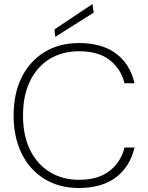

<svg xmlns="http://www.w3.org/2000/svg" viewBox="-20 -927 740 959"><path d="M374 12Q275 12 201.5 -33.5Q128 -79 88 -160.5Q48 -242 48 -350Q48 -459 88 -540Q128 -621 201.5 -666.5Q275 -712 375 -712Q489 -712 559.5 -659.5Q630 -607 652 -511H602Q584 -583 528 -627Q472 -671 375 -671Q292 -671 229 -633Q166 -595 130.5 -523Q95 -451 95 -350Q95 -249 130.5 -177.5Q166 -106 229 -67.5Q292 -29 375 -29Q471 -29 527.5 -73.5Q584 -118 602 -190H652Q629 -94 559 -41Q489 12 374 12ZM256 -743 252 -780 442 -907 448 -864Z"/></svg>

Font: DM Sans 16pt ExtraLight
Style: Regular
Weight: 250
Version: Version 4.004;gftools[0.9.30]